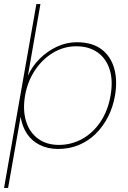

<svg xmlns="http://www.w3.org/2000/svg" viewBox="-29 -725 634 950"><path d="M-9 205 151 -705H171L109 -350Q130 -397 167 -434Q204 -471 251.5 -493.5Q299 -516 351 -516Q426 -516 472 -482Q518 -448 535.5 -388.5Q553 -329 540 -252Q530 -195 505.5 -147Q481 -99 444.5 -63Q408 -27 361 -7.5Q314 12 259 12Q208 12 168.5 -7.5Q129 -27 105 -62.5Q81 -98 73 -147L11 205ZM262 -8Q324 -8 377.5 -37.5Q431 -67 468 -122Q505 -177 518 -252Q531 -327 513.5 -381.5Q496 -436 453.5 -466Q411 -496 348 -496Q287 -496 233.5 -464Q180 -432 143.5 -376.5Q107 -321 95 -252Q83 -182 99.5 -126.5Q116 -71 158.5 -39.5Q201 -8 262 -8Z"/></svg>

Font: DM Sans Thin
Style: Italic
Weight: 250
Italic angle: -10°
Designer: Colophon Foundry, Jonny Pinhorn
Foundry: Colophon Foundry
Version: Version 4.004;gftools[0.9.30]